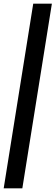

<svg xmlns="http://www.w3.org/2000/svg" viewBox="-42 -810 301 1040"><path d="M239 -790 79 210H-22L138 -790Z"/></svg>

Font: Georama ExtraCondensed Thin SemiBold
Style: Italic
Weight: 600
Italic angle: -9°
Version: Version 1.001